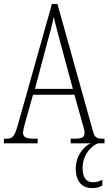

<svg xmlns="http://www.w3.org/2000/svg" viewBox="-21 -734 555 983"><path d="M-1 0H172V-24H150C109 -24 97 -35 97 -54C97 -70 108 -107 115 -132L148 -249H360L397 -117C404 -93 412 -65 412 -55C412 -33 402 -24 361 -24H341V0H443C410 14 367 60 367 130C367 200 403 229 451 229C472 229 487 225 503 216V186C485 196 472 199 454 199C422 199 402 177 402 126C402 63 441 16 480 0H514V-24H506C473 -24 463 -31 455 -62L273 -714H245L74 -107C55 -37 46 -24 13 -24H-1ZM158 -279 218 -505C233 -561 248 -612 254 -647C262 -613 275 -564 295 -490L352 -279Z"/></svg>

Font: Noto Serif Tamil ExtraCondensed ExtraLight
Style: Regular
Weight: 200
Width: 2
Designer: Indian Type Foundry, Tom Grace, and the Monotype Design Team
Foundry: Monotype Imaging Inc.
Version: Version 2.004